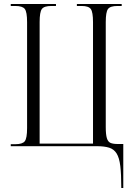

<svg xmlns="http://www.w3.org/2000/svg" viewBox="-20 -734 669 964"><path d="M589 210Q589 141 584 99.5Q579 58 565.5 36.5Q552 15 528 7.5Q504 0 466 0H34V-10H57Q93 -10 104.5 -25Q116 -40 116 -91V-623Q116 -674 104.5 -689Q93 -704 57 -704H34V-714H261V-704H238Q201 -704 190 -688.5Q179 -673 179 -623V-13H447V-623Q447 -673 436 -688.5Q425 -704 390 -704H366V-714H591V-704H570Q533 -704 522 -688.5Q511 -673 511 -623V-96Q511 -59 516.5 -40.5Q522 -22 535 -16.5Q548 -11 571 -11H599V210Z"/></svg>

Font: Noto Serif Display Condensed Light
Style: Regular
Weight: 300
Width: 3
Designer: Monotype Design Team
Foundry: Monotype Imaging Inc.
Version: Version 2.009